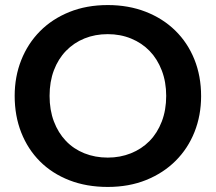

<svg xmlns="http://www.w3.org/2000/svg" viewBox="-20 -730 853 759"><path d="M406 -107Q455 -107 497.5 -124Q540 -141 571 -172.5Q602 -204 619.5 -249.5Q637 -295 637 -351Q637 -406 619.5 -451.5Q602 -497 571.5 -528.5Q541 -560 498.5 -577.5Q456 -595 406 -595Q356 -595 314 -578Q272 -561 241 -529Q210 -497 193 -452Q176 -407 176 -351Q176 -295 193 -250Q210 -205 240.5 -173Q271 -141 313.5 -124Q356 -107 406 -107ZM406 9Q322 9 254 -17.5Q186 -44 138 -92Q90 -140 64 -206Q38 -272 38 -351Q38 -427 64 -492.5Q90 -558 138 -606.5Q186 -655 254 -682.5Q322 -710 406 -710Q488 -710 556 -683.5Q624 -657 673 -609Q722 -561 748.5 -495Q775 -429 775 -350Q775 -274 749 -208.5Q723 -143 674.5 -94.5Q626 -46 558 -18.5Q490 9 406 9Z"/></svg>

Font: Tilda Sans Bold
Style: Regular
Weight: 700
Designer: ParaType Ltd
Foundry: ParaType Ltd
Version: Version 1.009